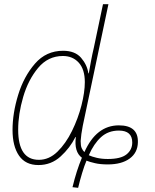

<svg xmlns="http://www.w3.org/2000/svg" viewBox="-20 -780 742 919"><path d="M354 119Q362 85 373 48.5Q384 12 394 -11Q409 -5 434.5 1Q460 7 496 7Q562 7 600.5 -21Q639 -49 640 -99Q642 -180 549 -180Q441 -180 384 -52Q376 -60 371 -71Q366 -82 366 -105Q368 -136 376 -177L499 -760H473L429 -551Q422 -522 416 -490Q410 -458 405 -429H403Q397 -470 368 -503.5Q339 -537 282 -537Q201 -537 147.5 -475.5Q94 -414 67 -326Q40 -238 40 -158Q40 -80 71 -35Q102 10 164 10Q225 10 270 -31Q315 -72 341 -124H343Q334 -53 372 -25Q346 37 327 116ZM166 -15Q67 -15 67 -159Q67 -234 91 -316Q115 -398 162.5 -455Q210 -512 281 -512Q328 -512 357 -480Q386 -448 386 -387Q386 -339 370 -276Q354 -213 324.5 -153Q295 -93 255 -54Q215 -15 166 -15ZM496 -19Q467 -19 443.5 -24.5Q420 -30 405 -37Q429 -92 463.5 -123.5Q498 -155 549 -155Q613 -155 613 -98Q613 -63 585.5 -41Q558 -19 496 -19Z"/></svg>

Font: Noto Sans UI SemiCondensed Thin
Style: Italic
Weight: 250
Width: 4
Italic angle: -12°
Designer: Monotype Design Team
Foundry: Monotype Imaging Inc.
Version: Version 1.901